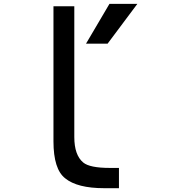

<svg xmlns="http://www.w3.org/2000/svg" viewBox="-20 -988 905 1008"><path d="M431.6 -758.8H544.9L701.2 -967.8H554.7ZM260.7 -955.1V-246.1Q260.7 -99.6 322.3 -51.8Q385.7 0 527.3 0H604.5V-106.4H556.6Q451.2 -106.4 417 -134.8Q370.1 -173.8 370.1 -268.6V-955.1Z"/></svg>

Font: OCR-B
Style: Regular
Weight: 400
Version: 1.1